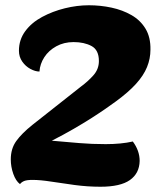

<svg xmlns="http://www.w3.org/2000/svg" viewBox="-20 -700 604 730"><path d="M362 10Q313 10 264.5 3.5Q216 -3 174.5 -9.5Q133 -16 104 -16Q83 -16 72.5 -12Q62 -8 56 0Q40 -12 30.5 -39Q21 -66 21 -94Q21 -135 42 -164Q63 -193 103 -225L288 -371Q314 -390 335 -413.5Q356 -437 356 -468Q356 -510 328 -525Q300 -540 260 -540Q223 -540 194 -524Q165 -508 148.5 -482.5Q132 -457 130 -428Q114 -428 95.5 -438Q77 -448 64.5 -466Q52 -484 52 -507Q52 -549 76 -581.5Q100 -614 140 -635.5Q180 -657 226.5 -668.5Q273 -680 318 -680Q362 -680 404 -671Q446 -662 480 -642.5Q514 -623 533.5 -590.5Q553 -558 552 -511Q552 -477 539 -445Q526 -413 497 -381Q468 -349 420 -314Q405 -303 382 -287Q359 -271 328.5 -251.5Q298 -232 260 -210Q222 -188 177 -165Q234 -160 281.5 -156Q329 -152 382 -152Q411 -152 437 -154.5Q463 -157 485 -162Q511 -127 511 -88Q510 -41 474 -15.5Q438 10 362 10Z"/></svg>

Font: Sansita Swashed Light Black
Style: Regular
Weight: 900
Version: Version 1.003